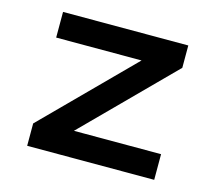

<svg xmlns="http://www.w3.org/2000/svg" viewBox="-81 -628 827 730"><g transform="rotate(15 332.0 -263.5)"><path d="M82 0V-88L442 -450L453 -426H82V-527H575V-439L222 -84L208 -101H582V0Z"/></g></svg>

Font: Lexend Mega Medium
Style: Regular
Weight: 500
Version: Version 1.007